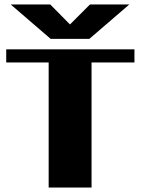

<svg xmlns="http://www.w3.org/2000/svg" viewBox="-20 -844 633 864"><path d="M382 -669H208L28 -824H206L295 -734L385 -824H562ZM585 -622V-563H392V0H199V-563H8V-622Z"/></svg>

Font: Sarpanch ExtraBold
Style: Regular
Weight: 800
Designer: Manushi Parikh (Devanagari and Latin), Jyotish Sonowal (Devanagari)
Foundry: Indian Type Foundry
Version: Version 2.004;PS 1.0;hotconv 1.0.78;makeotf.lib2.5.61930; tt